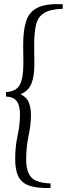

<svg xmlns="http://www.w3.org/2000/svg" viewBox="-20 -761 334 961"><path d="M294 -717Q232 -715 201 -696Q170 -677 160.5 -637.5Q151 -598 151 -534Q151 -511 151.5 -485Q152 -459 152 -440Q152 -379 137.5 -343Q123 -307 85 -290V-288Q115 -274 125 -246.5Q135 -219 135 -186Q135 -137 123 -81.5Q111 -26 111 37Q111 99 137 127Q163 155 233 157V180Q165 182 126 168Q87 154 71.5 121.5Q56 89 56 37Q56 -28 68 -82Q80 -136 80 -188Q80 -233 64 -254.5Q48 -276 10 -278V-300Q61 -303 79 -336.5Q97 -370 97 -444Q97 -465 96.5 -490.5Q96 -516 96 -537Q96 -611 111.5 -657Q127 -703 170 -723.5Q213 -744 294 -740Z"/></svg>

Font: Bona Nova SC
Style: Italic
Weight: 400
Italic angle: -4°
Designer: Mateusz Machalski
Foundry: Capitalics
Version: Version 4.001; ttfautohint (v1.8.4.7-5d5b)